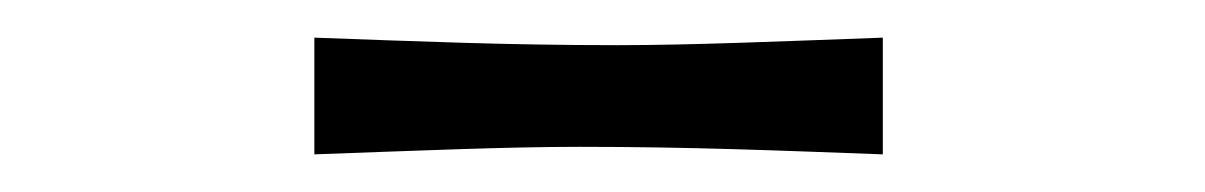

<svg xmlns="http://www.w3.org/2000/svg" viewBox="-20 -718 640 102"><path d="M147 -698V-636C203 -638 249 -640 288 -640C347 -640 394 -638 449 -636V-698C394 -696 347 -694 308 -694C249 -694 203 -696 147 -698Z"/></svg>

Font: Coconat Demi
Style: Regular
Weight: 400
Designer: Sara Lavazza
Foundry: Collletttivo
Version: Version 1.000;Glyphs 3.2 (3217)